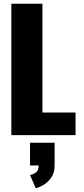

<svg xmlns="http://www.w3.org/2000/svg" viewBox="-20 -720 450 1023"><path d="M40.5 0V-700H206V-120.5H382.5V0ZM140 161.5V40.5H271V161.5Q271 201 252.8 226.5Q234.5 252 210.8 265.8Q187 279.5 170.5 283L140 212.5Q157.5 209.5 171.8 198.5Q186 187.5 186 161.5Z"/></svg>

Font: Trispace SemiCondensed
Style: Bold
Weight: 700
Width: 4
Designer: Tyler Finck
Foundry: Etcetera Type Company
Version: Version 1.210; ttfautohint (v1.8.3)